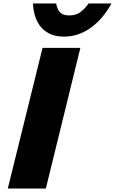

<svg xmlns="http://www.w3.org/2000/svg" viewBox="-20 -1086 662 1106"><path d="M442.9 -810.1 244.1 0H24.9L225.1 -810.1ZM490.2 -1065.9H622.1Q572.3 -975.1 501.2 -925Q430.2 -875 349.1 -875Q266.6 -875 220.5 -925Q174.3 -975.1 169.9 -1065.9H303.2Q310.5 -1029.3 327.6 -1013.2Q344.7 -997.1 378.9 -997.1Q413.6 -997.1 438.7 -1013.2Q463.9 -1029.3 490.2 -1065.9Z"/></svg>

Font: Sinkin Sans 900 X Black Italic
Style: Regular
Weight: 950
Italic angle: -112°
Designer: Keith Bates
Foundry: K-Type
Version: Sinkin Sans (version 1.0)  by Keith Bates   •   © 2014   www